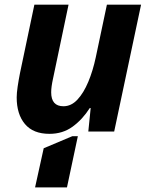

<svg xmlns="http://www.w3.org/2000/svg" viewBox="-20 -566 644 826"><path d="M192.9 9.8Q122.6 9.8 87.2 -32.5Q51.8 -74.7 51.8 -147Q51.8 -165 55.9 -193.4Q60.1 -221.7 65.9 -251L127.9 -545.9H274.9L208 -227.1Q200.2 -191.9 200.2 -168.9Q200.2 -108.9 252.9 -108.9Q286.6 -108.9 313.2 -137.5Q339.8 -166 359.9 -214.1Q379.9 -262.2 392.1 -319.8L439.9 -545.9H586.9L471.2 0H359.9L370.1 -101.1H366.2Q335 -52.2 292.5 -21.2Q250 9.8 192.9 9.8ZM130.9 240.2 168 71.8 291 20H314.9L268.1 240.2Z"/></svg>

Font: Open Sans
Style: Bold Italic
Weight: 700
Italic angle: -12°
Designer: Monotype Design Team
Foundry: Monotype Imaging Inc.
Version: Version 3.003; ttfautohint (v1.8.4)